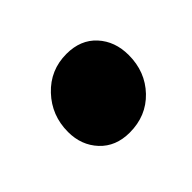

<svg xmlns="http://www.w3.org/2000/svg" viewBox="-58 -474 334 334"><g transform="rotate(-45 108.5 -307.5)"><path d="M105 -220.2Q70.8 -220.2 50.3 -242.2Q29.8 -264.2 29.8 -296.9Q29.8 -337.4 56.9 -366.2Q84 -395 124 -395Q158.7 -395 179 -372.8Q199.2 -350.6 199.2 -316.9Q199.2 -275.9 172.6 -248Q146 -220.2 105 -220.2Z"/></g></svg>

Font: Fira Sans Compressed
Style: Bold Italic
Weight: 700
Width: 3
Italic angle: -8°
Designer: Carrois Corporate & Edenspiekermann AG
Foundry: Carrois Corporate GbR & Edenspiekermann AG
Version: Version 4.203;PS 004.203;hotconv 1.0.88;makeotf.lib2.5.64775